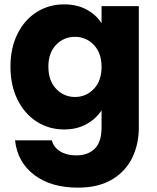

<svg xmlns="http://www.w3.org/2000/svg" viewBox="-20 -586 719 881"><path d="M274 -566Q333 -566 377.5 -542Q422 -518 446 -479V-558H617V-1Q617 76 586.5 138.5Q556 201 493.5 238Q431 275 338 275Q214 275 137 216.5Q60 158 49 58H218Q226 90 256 108.5Q286 127 330 127Q383 127 414.5 96.5Q446 66 446 -1V-80Q421 -41 377 -16.5Q333 8 274 8Q205 8 149 -27.5Q93 -63 60.5 -128.5Q28 -194 28 -280Q28 -366 60.5 -431Q93 -496 149 -531Q205 -566 274 -566ZM446 -279Q446 -343 410.5 -380Q375 -417 324 -417Q273 -417 237.5 -380.5Q202 -344 202 -280Q202 -216 237.5 -178.5Q273 -141 324 -141Q375 -141 410.5 -178Q446 -215 446 -279Z"/></svg>

Font: Fz Poppins
Style: Bold
Weight: 700
Designer: Ninad Kale (Devanagari), Jonny Pinhorn (Latin)
Foundry: Indian Type Foundry
Version: Vit hóa bi Vntype.Com & FontZin.Com